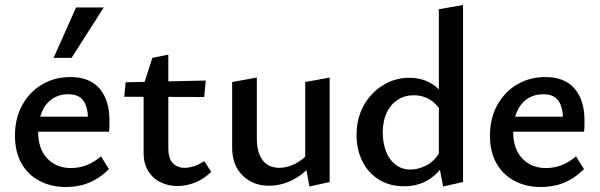

<svg xmlns="http://www.w3.org/2000/svg" viewBox="-20 -739 2405 770"><path d="M244 11Q185 11 138.5 -13.5Q92 -38 66 -84Q40 -130 40 -195Q40 -265 69.5 -318Q99 -371 149 -400.5Q199 -430 262 -430Q340 -430 379.5 -383.5Q419 -337 419 -257Q419 -247 419 -234.5Q419 -222 417 -211H333V-259Q333 -308 315 -334.5Q297 -361 253 -361Q217 -361 189.5 -342.5Q162 -324 147.5 -289.5Q133 -255 133 -210Q133 -142 169.5 -103.5Q206 -65 265 -65Q297 -65 327 -76.5Q357 -88 385 -112L417 -61Q389 -33 359.5 -17Q330 -1 301 5Q272 11 244 11ZM90 -211 101 -271H405V-211ZM195 -507 285 -709H396L267 -507Z M692 7Q655 7 624 -8Q593 -23 574.5 -53Q556 -83 556 -126V-398L591 -507L655 -520V-144Q655 -104 673 -85Q691 -66 720 -66Q738 -66 758.5 -72.5Q779 -79 799 -93L827 -50Q797 -20 761.5 -6.5Q726 7 692 7ZM799 -350 478 -351 484 -409 805 -416Z M1059 6Q995 6 953 -35Q911 -76 911 -148V-410L1010 -428V-183Q1010 -128 1033 -97Q1056 -66 1100 -66Q1123 -66 1147.5 -75Q1172 -84 1193.5 -101.5Q1215 -119 1229 -146L1261 -122Q1236 -80 1203.5 -51.5Q1171 -23 1134 -8.5Q1097 6 1059 6ZM1221 9 1204 -83V-410L1302 -428V-9Z M1601 8Q1543 8 1500 -18.5Q1457 -45 1433.5 -91.5Q1410 -138 1410 -198Q1410 -264 1438.5 -315.5Q1467 -367 1515.5 -397Q1564 -427 1621 -427Q1657 -427 1687 -415.5Q1717 -404 1739.5 -381Q1762 -358 1774 -325L1749 -292Q1731 -324 1702.5 -340.5Q1674 -357 1640 -357Q1603 -357 1574.5 -338.5Q1546 -320 1530.5 -286.5Q1515 -253 1515 -208Q1515 -166 1528 -132Q1541 -98 1566.5 -78.5Q1592 -59 1627 -59Q1657 -59 1690.5 -76Q1724 -93 1747 -135L1783 -115Q1761 -74 1734 -46.5Q1707 -19 1674 -5.5Q1641 8 1601 8ZM1757 9 1740 -80V-702L1837 -719V-9Z M2149 11Q2090 11 2043.5 -13.5Q1997 -38 1971 -84Q1945 -130 1945 -195Q1945 -265 1974.5 -318Q2004 -371 2054 -400.5Q2104 -430 2167 -430Q2245 -430 2284.5 -383.5Q2324 -337 2324 -257Q2324 -247 2324 -234.5Q2324 -222 2322 -211H2238V-259Q2238 -308 2220 -334.5Q2202 -361 2158 -361Q2122 -361 2094.5 -342.5Q2067 -324 2052.5 -289.5Q2038 -255 2038 -210Q2038 -142 2074.5 -103.5Q2111 -65 2170 -65Q2202 -65 2232 -76.5Q2262 -88 2290 -112L2322 -61Q2294 -33 2264.5 -17Q2235 -1 2206 5Q2177 11 2149 11ZM1995 -211 2006 -271H2310V-211Z"/></svg>

Font: Ysabeau SemiBold
Style: Regular
Weight: 600
Designer: Christian Thalmann (Catharsis Fonts)
Version: Version 2.000;gftools[0.9.27.dev2+g8671c4b]